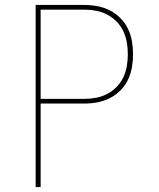

<svg xmlns="http://www.w3.org/2000/svg" viewBox="-20 -755 640 775"><path d="M124 0V-735H321Q347 -735 373.5 -730Q400 -725 423.5 -713Q447 -701 466 -682Q485 -663 496.5 -639Q508 -615 512.5 -589Q517 -563 517 -536Q517 -510 512.5 -483.5Q508 -457 496.5 -433Q485 -409 466 -390Q447 -371 423.5 -359Q400 -347 374 -342Q348 -337 321 -337H144V0ZM321 -356Q345 -356 368.5 -360.5Q392 -365 413 -376Q434 -387 451 -404.5Q468 -422 478 -443.5Q488 -465 492 -488.5Q496 -512 496 -536Q496 -560 492 -583.5Q488 -607 478 -628.5Q468 -650 451 -667.5Q434 -685 413 -696Q392 -707 368.5 -711.5Q345 -716 321 -716H144V-356Z"/></svg>

Font: Iosevka Aile Thin
Style: Regular
Weight: 100
Designer: Belleve Invis
Foundry: Belleve Invis
Version: Version 31.1.0; ttfautohint (v1.8.4)